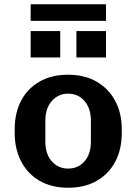

<svg xmlns="http://www.w3.org/2000/svg" viewBox="-20 -872 640 902"><path d="M300 10Q222 10 165.5 -23Q109 -56 79 -114.5Q49 -173 49 -247V-265Q49 -341 79 -398.5Q109 -456 165.5 -488.5Q222 -521 299 -521Q378 -521 434.5 -488Q491 -455 521.5 -397.5Q552 -340 552 -265V-247Q552 -170 521.5 -112.5Q491 -55 434.5 -22.5Q378 10 300 10ZM300 -80Q347 -80 377 -114Q407 -148 407 -207V-305Q407 -363 377 -397.5Q347 -432 300 -432Q254 -432 223.5 -397.5Q193 -363 193 -305V-207Q193 -148 223.5 -114Q254 -80 300 -80ZM124 -774V-852H478V-774ZM478 -602H339V-726H478ZM263 -602H124V-726H263Z"/></svg>

Font: Chivo Mono SemiBold
Style: Regular
Weight: 600
Monospace: yes
Designer: Hector Gatti
Foundry: Omnibus-Type
Version: Version 1.008